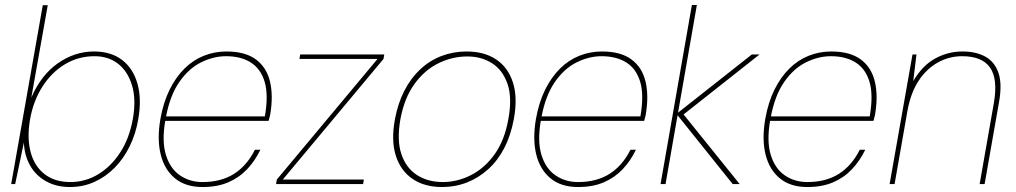

<svg xmlns="http://www.w3.org/2000/svg" viewBox="-20 -740 4086 772"><path d="M261 12Q206 12 164.5 -11.5Q123 -35 100.5 -75.5Q78 -116 76 -167L41 0H25L152 -719H172L106 -348Q145 -438 212.5 -485.5Q280 -533 358 -533Q427 -533 471.5 -498.5Q516 -464 533 -402.5Q550 -341 536 -261Q526 -202 501.5 -152Q477 -102 441 -65.5Q405 -29 359.5 -8.5Q314 12 261 12ZM263 -8Q323 -8 374.5 -39Q426 -70 463 -126.5Q500 -183 514 -261Q528 -339 511 -396Q494 -453 455 -483.5Q416 -514 360 -514Q295 -514 241 -481.5Q187 -449 150.5 -391.5Q114 -334 101 -261Q88 -186 103 -129Q118 -72 159 -40Q200 -8 263 -8Z M794 12Q726 12 683.5 -23Q641 -58 626 -119.5Q611 -181 625 -262Q637 -329 662 -379.5Q687 -430 722 -464.5Q757 -499 800 -516Q843 -533 890 -533Q966 -533 1009 -501Q1052 -469 1065.5 -412.5Q1079 -356 1067 -283Q1066 -275 1064 -269Q1062 -263 1060 -254H635L638 -272H1045Q1060 -359 1044 -411.5Q1028 -464 988 -489Q948 -514 889 -514Q838 -514 788 -489Q738 -464 700.5 -409.5Q663 -355 647 -268L645 -258Q630 -173 647 -117.5Q664 -62 703.5 -35Q743 -8 794 -8Q869 -8 921 -41Q973 -74 1005 -138H1027Q1006 -94 974 -60Q942 -26 898 -7Q854 12 794 12Z M1090 0 1093 -18 1498 -503H1184L1187 -521H1525L1522 -503L1117 -18H1443L1440 0Z M1757 12Q1687 12 1639 -20.5Q1591 -53 1571.5 -114Q1552 -175 1568 -261Q1580 -325 1606 -375.5Q1632 -426 1670 -461.5Q1708 -497 1755.5 -515Q1803 -533 1856 -533Q1927 -533 1975 -501Q2023 -469 2042.5 -408Q2062 -347 2046 -261Q2034 -196 2008 -145.5Q1982 -95 1943.5 -60Q1905 -25 1858 -6.5Q1811 12 1757 12ZM1760 -8Q1819 -8 1874 -36Q1929 -64 1969 -120Q2009 -176 2024 -261Q2040 -347 2020.5 -403Q2001 -459 1958 -486Q1915 -513 1859 -513Q1799 -513 1743.5 -486Q1688 -459 1647 -403Q1606 -347 1590 -261Q1575 -176 1594 -120Q1613 -64 1657 -36Q1701 -8 1760 -8Z M2304 12Q2236 12 2193.5 -23Q2151 -58 2136 -119.5Q2121 -181 2135 -262Q2147 -329 2172 -379.5Q2197 -430 2232 -464.5Q2267 -499 2310 -516Q2353 -533 2400 -533Q2476 -533 2519 -501Q2562 -469 2575.5 -412.5Q2589 -356 2577 -283Q2576 -275 2574 -269Q2572 -263 2570 -254H2145L2148 -272H2555Q2570 -359 2554 -411.5Q2538 -464 2498 -489Q2458 -514 2399 -514Q2348 -514 2298 -489Q2248 -464 2210.5 -409.5Q2173 -355 2157 -268L2155 -258Q2140 -173 2157 -117.5Q2174 -62 2213.5 -35Q2253 -8 2304 -8Q2379 -8 2431 -41Q2483 -74 2515 -138H2537Q2516 -94 2484 -60Q2452 -26 2408 -7Q2364 12 2304 12Z M2926 0 2700 -282 3003 -521H3034L2725 -277L2726 -283L2954 0ZM2636 0 2762 -720H2782L2656 0Z M3226 12Q3158 12 3115.5 -23Q3073 -58 3058 -119.5Q3043 -181 3057 -262Q3069 -329 3094 -379.5Q3119 -430 3154 -464.5Q3189 -499 3232 -516Q3275 -533 3322 -533Q3398 -533 3441 -501Q3484 -469 3497.5 -412.5Q3511 -356 3499 -283Q3498 -275 3496 -269Q3494 -263 3492 -254H3067L3070 -272H3477Q3492 -359 3476 -411.5Q3460 -464 3420 -489Q3380 -514 3321 -514Q3270 -514 3220 -489Q3170 -464 3132.5 -409.5Q3095 -355 3079 -268L3077 -258Q3062 -173 3079 -117.5Q3096 -62 3135.5 -35Q3175 -8 3226 -8Q3301 -8 3353 -41Q3405 -74 3437 -138H3459Q3438 -94 3406 -60Q3374 -26 3330 -7Q3286 12 3226 12Z M3557 0 3649 -521H3665L3652 -414Q3689 -477 3740.5 -505Q3792 -533 3850 -533Q3904 -533 3941.5 -512.5Q3979 -492 3994.5 -447.5Q4010 -403 3997 -330L3939 0H3919L3976 -325Q3993 -422 3961 -468Q3929 -514 3849 -514Q3796 -514 3750.5 -488.5Q3705 -463 3673.5 -415Q3642 -367 3629 -296L3577 0Z"/></svg>

Font: DM Sans 10pt Thin
Style: Italic
Weight: 250
Italic angle: -10°
Version: Version 4.004;gftools[0.9.30]